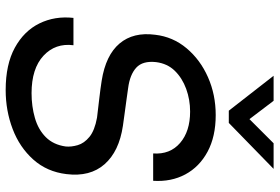

<svg xmlns="http://www.w3.org/2000/svg" viewBox="-170 -780 961 660"><g transform="rotate(90 310.0 -449.5)"><path d="M360 -756 240 -910H326L389 -827L472 -910H560L402 -756ZM289 11Q201 11 143.5 -20.5Q86 -52 60 -105Q34 -158 41 -222H135Q127 -160 171 -119Q215 -78 300 -78Q345 -78 385 -89.5Q425 -101 451 -127Q477 -153 483 -195Q485 -214 478.5 -236.5Q472 -259 450 -277Q428 -295 384 -303Q359 -306 320.5 -310.5Q282 -315 257 -319Q169 -333 129 -380.5Q89 -428 99 -503Q106 -564 145.5 -611Q185 -658 245 -684.5Q305 -711 375 -711Q449 -711 501 -683Q553 -655 579 -606.5Q605 -558 601 -496H507Q511 -554 471 -588.5Q431 -623 363 -623Q322 -623 285 -609.5Q248 -596 223 -570.5Q198 -545 193 -506Q188 -460 212 -438Q236 -416 282 -410Q295 -408 321 -404.5Q347 -401 372.5 -397.5Q398 -394 412 -392Q500 -379 544 -329Q588 -279 578 -198Q570 -131 528 -84Q486 -37 423 -13Q360 11 289 11Z"/></g></svg>

Font: Haskoy Medium
Style: Italic
Weight: 500
Designer: Ertekin Erdin
Foundry: Ertekin Erdin
Version: Version 2.000; ttfautohint (v1.8.4.7-5d5b)